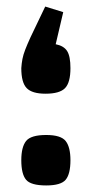

<svg xmlns="http://www.w3.org/2000/svg" viewBox="-20 -560 281 586"><path d="M118 -540 173 -523 150 -425Q175 -420 185 -404Q195 -388 195 -352Q195 -308 178.5 -291Q162 -274 119 -274Q78 -274 61.5 -291Q45 -308 45 -352Q46 -367 48.5 -380Q51 -393 57 -408.5Q63 -424 73 -446ZM45 -71Q45 -111 59.5 -129.5Q74 -148 121 -148Q166 -148 180.5 -129.5Q195 -111 195 -71Q195 -29 180.5 -11.5Q166 6 121 6Q74 6 59.5 -11.5Q45 -29 45 -71Z"/></svg>

Font: Changa Medium
Style: Regular
Weight: 500
Designer: Eduardo Rodriguez Tunni
Foundry: Eduardo Rodriguez Tunni
Version: Version 3.003